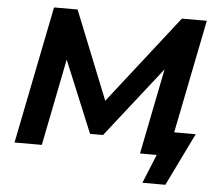

<svg xmlns="http://www.w3.org/2000/svg" viewBox="-57 -764 1111 974"><g transform="rotate(5 499.0 -276.5)"><path d="M179 -700H299L479 -251L830 -700H957L817 0H678L765 -436L483 -77H417L266 -442L178 0H39ZM703 147 763 0H679L705 -122H951L820 147Z"/></g></svg>

Font: Argentum Sans Medium
Style: Italic
Weight: 500
Italic angle: -11°
Designer: Julieta Ulanovsky (font), Cristiano Sobral (main changes and remaster)
Foundry: Julieta Ulanovsky (font), Cristiano Sobral (main changes and remaster)
Version: Version 2.007;June 15, 2022;FontCreator 14.0.0.2814 64-bit; 